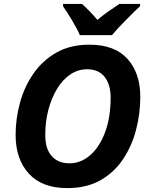

<svg xmlns="http://www.w3.org/2000/svg" viewBox="-20 -954 770 984"><path d="M325 10Q195 10 127.5 -64.5Q60 -139 60 -262Q60 -346 82.5 -428Q105 -510 151.5 -577Q198 -644 269 -684.5Q340 -725 438 -725Q568 -725 633.5 -652Q699 -579 699 -458Q699 -371 677 -287.5Q655 -204 609.5 -136.5Q564 -69 493.5 -29.5Q423 10 325 10ZM336 -117Q394 -117 442 -158.5Q490 -200 518.5 -276Q547 -352 547 -454Q547 -520 516.5 -559.5Q486 -599 426 -599Q380 -599 340.5 -572.5Q301 -546 272.5 -499Q244 -452 228 -391.5Q212 -331 212 -262Q212 -191 245 -154Q278 -117 336 -117ZM303 -934H400Q417 -919 439.5 -896Q462 -873 479 -852Q508 -876 535.5 -895.5Q563 -915 592 -934H698V-922Q683 -909 664 -890Q645 -871 624.5 -850.5Q604 -830 585.5 -810Q567 -790 554 -774H389Q382 -792 371 -811.5Q360 -831 348.5 -851Q337 -871 325 -889Q313 -907 303 -922Z"/></svg>

Font: BC Sans
Style: Bold Italic
Weight: 700
Italic angle: -12°
Designer: Monotype Design Team
Province of B.C.
Foundry: Monotype Imaging Inc.
Version: Version 2.000;GOOG;noto-source:20170915:90ef993387c0